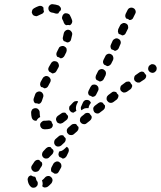

<svg xmlns="http://www.w3.org/2000/svg" viewBox="-20 -586 755 900"><path d="M147 247Q146 244 144 242Q141 242 139 242Q131 240 125 236Q121 237 118 239Q115 241 113 244Q111 247 110 251Q109 255 110 259Q112 276 122 287Q125 290 128 292Q132 294 136 294Q140 294 144 293Q147 292 150 289Q157 284 157 275Q158 267 152 261Q150 258 149 253Q149 250 147 247ZM180 277Q179 282 178 287Q180 289 183 291Q186 292 189 293Q193 293 197 292Q201 291 204 289Q213 282 222 272Q224 269 225 265Q227 261 226 257Q226 253 224 250Q222 246 219 244Q213 238 205 239Q196 240 191 246Q185 253 180 257Q179 258 178 258Q178 259 177 260Q177 260 177 260Q180 268 180 277ZM230 182Q234 175 242 172Q250 169 257 173Q260 175 263 178Q266 181 267 185Q268 188 268 192Q268 196 266 200Q261 210 256 218Q253 224 248 227Q242 229 236 228Q235 228 234 227Q228 222 222 220Q219 215 219 210Q219 204 221 199Q226 191 230 182ZM178 185Q178 180 176 175Q172 172 168 169Q166 166 164 164Q158 162 152 164Q146 166 142 171Q135 181 130 189Q125 196 127 204Q129 212 136 217Q143 221 151 219Q159 218 164 211Q168 203 174 195Q177 191 178 185ZM229 130Q231 127 231 123Q231 121 230 119Q230 118 229 116Q226 113 222 110Q220 107 218 104Q212 102 206 103Q201 105 196 109Q189 117 182 124Q177 130 177 138Q177 146 183 152Q189 158 198 157Q206 157 211 151Q218 144 225 137Q228 134 229 130ZM301 127 292 146Q290 149 287 152Q285 154 281 156Q279 156 277 157Q275 157 273 157Q270 155 267 153Q263 151 259 150Q255 145 254 139Q254 134 256 128L259 123Q264 123 269 121Q276 118 282 112L293 102Q300 106 302 113Q304 121 301 127ZM286 76Q288 72 288 68Q288 66 288 65Q288 63 287 61Q284 59 281 55Q278 52 277 49Q271 47 265 48Q259 49 255 53L240 66Q234 72 234 80Q233 88 239 95Q244 101 253 101Q261 101 267 96L282 82Q285 79 286 76ZM346 23Q348 20 348 16Q348 14 348 12Q348 11 348 9Q344 6 342 3Q339 0 337 -4Q332 -6 326 -5Q320 -5 315 -1L300 12Q297 15 295 18Q293 22 293 26Q293 30 294 34Q295 37 298 40Q303 47 312 47Q320 48 326 43L341 30Q344 27 346 23ZM212 18Q216 17 220 15Q223 13 225 9Q227 7 227 4Q228 1 228 -2Q228 -2 227 -3Q223 -10 221 -17Q218 -20 213 -21Q209 -22 204 -21Q198 -20 192 -20Q191 -20 190 -20Q182 -21 176 -15Q169 -10 168 -2Q168 2 169 6Q171 10 173 13Q176 16 179 18Q183 19 187 20Q189 20 192 20Q202 20 212 18ZM401 -20 402 -21Q407 -25 409 -31Q411 -36 409 -42Q406 -45 404 -48Q401 -51 399 -55Q394 -57 388 -57Q382 -56 377 -53L376 -51L362 -40Q359 -37 357 -34Q355 -30 355 -26Q354 -22 355 -18Q356 -14 359 -11Q364 -5 373 -4Q381 -3 387 -9ZM296 -28Q298 -32 299 -36Q299 -38 299 -40Q299 -42 298 -44Q296 -46 294 -48Q290 -52 287 -57Q282 -59 277 -58Q271 -58 267 -54Q259 -48 251 -43Q248 -41 246 -38Q244 -35 243 -31Q242 -27 243 -23Q244 -19 246 -16Q248 -12 251 -10Q255 -8 259 -7Q263 -6 266 -7Q270 -8 274 -10Q282 -16 291 -23Q294 -25 296 -28ZM126 -56Q126 -58 126 -60Q126 -64 128 -67Q129 -71 132 -74Q135 -76 139 -78Q142 -79 146 -79Q155 -79 160 -73Q166 -67 166 -59Q166 -58 166 -56Q166 -50 167 -44Q168 -43 168 -41Q168 -39 168 -37Q164 -35 161 -33Q154 -27 151 -20Q143 -19 137 -23Q131 -27 129 -34Q126 -45 126 -56ZM470 -77Q472 -81 472 -85Q473 -86 472 -88Q472 -90 472 -92Q469 -95 466 -98Q464 -101 462 -104Q457 -107 451 -107Q445 -106 440 -102L424 -90Q421 -87 419 -84Q417 -80 417 -77Q417 -73 418 -69Q419 -65 421 -62Q426 -55 435 -54Q443 -53 449 -59L465 -71Q468 -74 470 -77ZM305 -71Q304 -74 304 -78Q304 -82 305 -86Q307 -90 310 -92Q316 -99 323 -106Q326 -109 330 -111Q333 -112 337 -112Q339 -113 341 -112Q342 -112 344 -112Q345 -110 346 -109L340 -98Q337 -91 336 -83Q335 -74 338 -66Q331 -63 325 -58Q321 -58 317 -59Q313 -61 310 -64Q307 -67 305 -71ZM363 -70 362 -69Q359 -73 359 -78Q358 -84 361 -88L369 -106Q373 -114 381 -117Q388 -119 396 -116Q400 -114 402 -111Q405 -108 406 -104Q403 -100 400 -95Q396 -88 395 -79Q386 -80 377 -78Q370 -75 363 -70ZM145 -144Q148 -152 155 -155Q163 -159 171 -156Q178 -153 182 -145Q185 -137 182 -130Q179 -121 176 -112Q174 -107 170 -103Q167 -100 162 -99Q154 -102 147 -102Q146 -102 145 -102Q140 -105 138 -112Q136 -118 138 -124Q141 -134 145 -144ZM534 -130Q536 -135 535 -141Q532 -144 529 -147Q527 -150 525 -154Q524 -155 522 -155Q520 -156 518 -156Q514 -157 510 -156Q506 -155 503 -152L487 -140Q484 -137 482 -134Q480 -131 480 -127Q479 -123 480 -119Q481 -115 484 -112Q489 -105 497 -104Q505 -103 512 -108L528 -120Q532 -124 534 -130ZM393 -153Q394 -157 395 -160L404 -178Q408 -186 415 -189Q423 -191 431 -188Q434 -186 437 -183Q440 -180 441 -176Q442 -173 442 -169Q442 -165 440 -161L431 -143Q429 -138 424 -135Q419 -132 413 -132Q409 -134 406 -136Q402 -138 398 -139Q397 -140 396 -142Q395 -143 394 -145Q393 -149 393 -153ZM598 -177Q601 -182 599 -188Q596 -191 594 -194Q592 -198 590 -201Q588 -202 587 -203Q585 -204 583 -204Q579 -204 575 -203Q571 -203 568 -200L552 -188Q545 -184 544 -175Q542 -167 547 -160Q550 -157 553 -155Q556 -153 560 -152Q564 -152 568 -153Q572 -154 575 -156L592 -168Q596 -171 598 -177ZM180 -219Q184 -226 192 -229Q200 -231 207 -227Q214 -223 217 -215Q219 -207 215 -200Q210 -191 206 -183Q203 -177 199 -175Q194 -172 188 -172Q184 -175 179 -177Q176 -178 173 -178Q169 -183 168 -189Q168 -195 170 -201Q175 -209 180 -219ZM664 -223Q666 -228 665 -234Q662 -237 659 -241Q657 -244 655 -247Q654 -248 652 -249Q650 -250 648 -250Q645 -251 641 -250Q637 -249 634 -247L617 -235Q610 -231 609 -222Q607 -214 612 -207Q615 -204 618 -202Q621 -200 625 -199Q629 -199 633 -199Q637 -200 640 -203L657 -214Q661 -217 664 -223ZM430 -233 439 -251Q442 -258 450 -261Q458 -264 466 -260Q473 -256 476 -249Q478 -241 475 -233L466 -215Q464 -210 458 -207Q453 -204 447 -204Q444 -206 440 -208Q437 -210 433 -211Q429 -215 428 -221Q428 -227 430 -233ZM209 -272 219 -289Q221 -293 224 -295Q227 -298 231 -299Q234 -300 238 -299Q242 -299 246 -297Q253 -293 255 -285Q258 -277 254 -270L244 -252Q242 -249 239 -246Q236 -244 232 -243Q230 -242 228 -242Q226 -242 225 -242Q221 -245 217 -247Q214 -249 211 -250Q207 -255 206 -261Q206 -266 209 -272ZM714 -261Q716 -270 711 -276Q709 -280 706 -282Q702 -284 698 -285Q694 -285 690 -285Q687 -284 683 -281Q676 -276 675 -268Q673 -260 678 -253Q680 -250 683 -248Q687 -246 691 -245Q695 -244 699 -245Q702 -246 706 -248V-249Q713 -253 714 -261ZM465 -305 474 -323Q477 -330 485 -333Q493 -336 500 -332Q508 -328 510 -321Q513 -313 510 -305L501 -287Q498 -282 493 -279Q488 -276 482 -276Q479 -278 475 -280Q472 -282 468 -283Q464 -288 463 -293Q462 -299 465 -305ZM255 -359Q258 -367 266 -369Q274 -372 281 -369Q289 -365 292 -358Q294 -350 291 -342Q287 -333 282 -324Q280 -320 277 -318Q274 -315 271 -314Q269 -313 267 -313Q265 -313 263 -313Q260 -315 257 -317Q253 -319 248 -320Q245 -325 244 -331Q244 -336 246 -341Q251 -351 255 -359ZM500 -377 508 -395Q512 -402 520 -405Q528 -408 535 -404Q539 -402 541 -400Q544 -397 545 -393Q547 -389 546 -385Q546 -381 544 -378L536 -359Q534 -356 531 -353Q528 -351 524 -349Q523 -349 521 -348Q519 -348 517 -348Q514 -351 510 -352Q506 -354 502 -355Q499 -360 498 -366Q497 -371 500 -377ZM279 -430Q281 -438 288 -443Q295 -448 303 -446Q311 -444 315 -437Q320 -431 318 -422Q316 -412 313 -401Q312 -395 307 -391Q302 -387 295 -387Q293 -388 290 -389Q285 -392 280 -393Q276 -396 275 -402Q273 -407 275 -412Q277 -422 279 -430ZM533 -441Q533 -445 534 -449L543 -467Q547 -474 555 -477Q562 -480 570 -476Q573 -475 576 -472Q579 -469 580 -465Q581 -461 581 -457Q581 -453 579 -450L570 -432Q568 -426 563 -423Q558 -420 552 -420Q549 -423 545 -424Q541 -426 537 -427Q536 -429 535 -430Q534 -432 534 -434Q532 -437 533 -441ZM273 -494Q269 -501 272 -509Q274 -517 281 -522Q284 -524 288 -524Q292 -524 296 -523Q300 -522 303 -520Q306 -518 308 -514Q314 -503 318 -491Q320 -484 317 -478Q314 -471 308 -468Q307 -468 307 -468Q299 -470 291 -468Q290 -468 290 -468Q286 -470 283 -473Q281 -476 279 -480Q277 -488 273 -494ZM569 -521 578 -539Q582 -547 589 -549Q597 -552 605 -548Q612 -545 615 -537Q618 -529 614 -522L605 -504Q603 -498 598 -495Q593 -492 587 -492Q583 -495 580 -497Q576 -498 572 -499Q568 -504 567 -510Q567 -516 569 -521ZM181 -524Q178 -521 174 -520Q166 -517 159 -513Q156 -511 152 -510Q148 -510 144 -511Q140 -512 137 -514Q134 -516 132 -520Q130 -523 129 -527Q129 -531 130 -535Q131 -539 133 -542Q136 -545 139 -547Q149 -553 160 -557Q167 -560 174 -558Q180 -556 184 -550Q183 -543 185 -536Q186 -534 186 -532Q186 -532 186 -531Q186 -531 186 -530Q184 -527 181 -524ZM224 -527Q216 -528 211 -534Q206 -541 207 -549Q207 -553 209 -556Q211 -560 214 -562Q217 -565 221 -566Q225 -567 229 -566Q241 -565 253 -561Q256 -560 259 -557Q262 -554 264 -551Q265 -548 266 -545Q266 -541 265 -538Q261 -535 258 -531Q255 -527 253 -523Q250 -522 246 -522Q242 -522 239 -523Q232 -526 224 -527Z"/></svg>

Font: FRB American Cursive Dashed
Style: Bold Italic
Weight: 700
Italic angle: -25°
Version: Version 2.0;Modular Font Editor K font №1